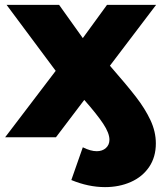

<svg xmlns="http://www.w3.org/2000/svg" viewBox="-20 -562 666 786"><path d="M430 -293Q499 -214 536.5 -165.5Q574 -117 596 -70Q618 -23 618 25Q618 81 590.5 121.5Q563 162 515.5 183Q468 204 410 204Q342 204 272 175L319 41Q351 57 376 57Q399 57 413.5 44Q428 31 428 10Q428 -17 402.5 -55.5Q377 -94 325 -153L209 0H1L208 -272L7 -542H222L319 -406L418 -542H619Z"/></svg>

Font: Montserrat Alternates ExtraBold
Style: Regular
Weight: 800
Designer: Julieta Ulanovsky
Foundry: Julieta Ulanovsky
Version: Version 7.200